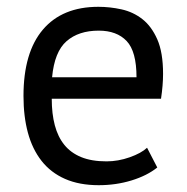

<svg xmlns="http://www.w3.org/2000/svg" viewBox="-20 -532 548 564"><path d="M442 -40Q412 -16 366.5 -2Q321 12 270 12Q213 12 171 -6.5Q129 -25 102 -59.5Q75 -94 62 -142Q49 -190 49 -250Q49 -378 106 -445Q163 -512 269 -512Q303 -512 337 -504.5Q371 -497 398 -476Q425 -455 442 -416.5Q459 -378 459 -315Q459 -282 453 -242H132Q132 -198 141 -164Q150 -130 169 -106.5Q188 -83 218.5 -70.5Q249 -58 293 -58Q327 -58 361 -70Q395 -82 412 -98ZM270 -442Q211 -442 175.5 -411Q140 -380 133 -305H381Q381 -381 352 -411.5Q323 -442 270 -442Z"/></svg>

Font: PT Sans
Style: Regular
Weight: 400
Version: Version 2.003W OFL; ttfautohint (v1.6)